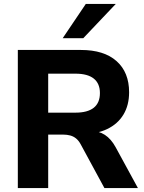

<svg xmlns="http://www.w3.org/2000/svg" viewBox="-20 -960 736 980"><path d="M71 0V-705H393Q511 -705 575 -648Q639 -591 639 -489Q639 -423 610 -375Q581 -327 526.5 -301Q472 -275 393 -275L401 -292H442Q484 -292 515.5 -271.5Q547 -251 570 -209L684 0H513L391 -225Q381 -243 368 -253.5Q355 -264 338.5 -268.5Q322 -273 302 -273H226V0ZM226 -385H365Q427 -385 458.5 -410Q490 -435 490 -485Q490 -534 458.5 -559Q427 -584 365 -584H226ZM300 -765 418 -940H571L405 -765Z"/></svg>

Font: Nunito Sans 12pt ExtraLight 12pt ExtraBold
Style: Regular
Weight: 800
Version: Version 3.101;gftools[0.9.27]